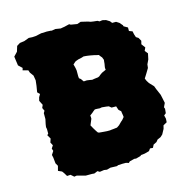

<svg xmlns="http://www.w3.org/2000/svg" viewBox="-105 -783 860 898"><g transform="rotate(-15 325.5 -333.5)"><path d="M304 17 290 15 269 18 259 12 242 19 232 18H201L179 12L159 7L148 9L133 -4L116 -3L107 -18L99 -29L81 -37L87 -60L79 -74L76 -103L73 -116L84 -133L80 -145L89 -159L81 -174L87 -192L76 -211L82 -217V-239L80 -249L82 -263L87 -286V-315L93 -325L86 -340L92 -354L81 -376L85 -392L93 -406L82 -417L87 -447L90 -473L86 -497L73 -515L69 -527L43 -534L46 -545L28 -562L24 -591L22 -606L40 -625L48 -651L64 -661L86 -664L110 -673L127 -672L144 -673L172 -679H183L198 -680L219 -679L223 -678L241 -681L266 -677L277 -679L284 -680L309 -686L316 -682L346 -677L364 -683L398 -675L409 -671L422 -669L441 -667L450 -662L464 -664L481 -660L497 -650L505 -640H524L538 -631L551 -616L552 -611L571 -600V-583L587 -577L590 -562L595 -547L606 -540L615 -524L611 -508L625 -489L618 -474L630 -459L624 -431L614 -410L612 -393L597 -368L585 -349L590 -337L598 -324L618 -303L624 -287L637 -257L640 -244L646 -215L637 -196L640 -188L638 -167L628 -159L632 -142L631 -125L613 -115L609 -99L596 -75L585 -65L569 -58L561 -48L545 -40L538 -26L524 -27L516 -16L494 -10L476 -8L471 -4L449 2L440 1L417 7L411 13L398 9H379L360 10L353 13L322 12ZM346 -407 358 -409 375 -411 382 -414 389 -420 399 -427 408 -431 419 -436 418 -445 419 -453 421 -464 422 -475 423 -483 418 -496 412 -503 406 -511 392 -514 385 -516 379 -517 369 -519 356 -521 348 -522 335 -523 326 -520 318 -518 308 -516 297 -512 291 -509 287 -505 280 -499 283 -488 285 -480 287 -468V-440L288 -430L296 -424L300 -418L306 -410L321 -411L335 -409ZM351 -157H365L372 -158L383 -159L391 -160L400 -161L412 -169L425 -182L433 -189L443 -201L442 -210L440 -222L439 -230L432 -236L428 -240L422 -258H400L395 -262L389 -267L376 -269L365 -270L356 -271L346 -269L332 -270H322L314 -264L306 -257L294 -248L295 -240V-232L290 -220L287 -213L283 -203L293 -185L298 -177L301 -172L308 -162L314 -160L325 -159L337 -158Z"/></g></svg>

Font: Winky Rough Black
Style: Regular
Weight: 900
Designer: Simon Atzbach
Foundry: typofactur
Version: Version 1.206; ttfautohint (v1.8.4.7-5d5b)